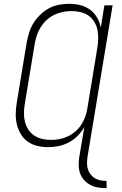

<svg xmlns="http://www.w3.org/2000/svg" viewBox="-20 -763 640 1006"><path d="M539 223Q516 223 494.5 219.5Q473 216 454.5 206.5Q436 197 422 182Q408 167 400.5 147.5Q393 128 392.5 106Q392 84 395 62L422 -98Q408 -73 387 -51.5Q366 -30 340 -16.5Q314 -3 286.5 2.5Q259 8 232 8Q203 8 175.5 1.5Q148 -5 125.5 -21Q103 -37 89 -60.5Q75 -84 68.5 -111Q62 -138 62.5 -167Q63 -196 68 -226L120 -541Q125 -567 133 -593Q141 -619 156 -643Q171 -667 192 -687Q213 -707 237.5 -720Q262 -733 289 -738Q316 -743 343 -743Q373 -743 401 -736Q429 -729 451.5 -712.5Q474 -696 488.5 -671Q503 -646 508 -618L527 -735H570L438 62Q436 78 436 94Q436 110 441 125Q446 140 455.5 152Q465 164 478 171.5Q491 179 506.5 182Q522 185 538 185ZM246 -30Q268 -30 290.5 -34Q313 -38 334.5 -48Q356 -58 375 -74.5Q394 -91 406.5 -110.5Q419 -130 427 -152.5Q435 -175 438 -197L490 -512Q494 -536 494.5 -560Q495 -584 490.5 -606.5Q486 -629 474 -648.5Q462 -668 444 -681Q426 -694 402.5 -699.5Q379 -705 355 -705Q333 -705 310 -700.5Q287 -696 265 -685.5Q243 -675 225 -658.5Q207 -642 194 -621.5Q181 -601 173.5 -579Q166 -557 162 -534L110 -219Q106 -195 105.5 -171.5Q105 -148 110.5 -126Q116 -104 128 -85Q140 -66 158.5 -53.5Q177 -41 199.5 -35.5Q222 -30 246 -30Z"/></svg>

Font: Iosevka Aile XLt Obl
Style: Regular
Weight: 200
Italic angle: -9°
Designer: Belleve Invis
Foundry: Belleve Invis
Version: Version 31.1.0; ttfautohint (v1.8.4)